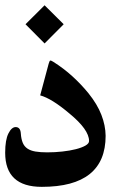

<svg xmlns="http://www.w3.org/2000/svg" viewBox="-20 -747 502 742"><path d="M388.2 -222.2Q388.2 -24.9 141.6 -24.9Q0 -24.9 0 -156.7Q0 -206.5 12.5 -231.2Q24.9 -255.9 40.5 -255.9Q59.1 -255.9 60.5 -230.5Q62 -209.5 67.9 -195.3Q73.7 -181.2 85.9 -172.9Q98.1 -164.6 116.9 -161.4Q135.7 -158.2 162.6 -158.2Q191.9 -158.2 220.9 -161.4Q250 -164.6 272.9 -170.4Q295.9 -176.3 310.1 -184.3Q324.2 -192.4 324.2 -202.1Q324.2 -246.1 248 -308.6Q179.2 -366.7 135.3 -378.4L168 -500.5Q171.4 -513.2 174.8 -513.2Q175.8 -513.2 179 -512Q182.1 -510.7 186.5 -507.8Q226.6 -482.4 260 -451.9Q293.5 -421.4 321.8 -386.7Q356 -344.2 371.8 -303.2Q387.7 -262.2 388.2 -222.2ZM226.1 -653.3 152.3 -579.1 78.6 -653.3 152.3 -726.6Z"/></svg>

Font: XB Kayhan
Style: Bold
Weight: 700
Designer: Behnam
Foundry: Irmug
Version: Version 7.300 2009